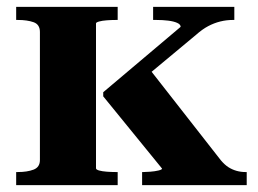

<svg xmlns="http://www.w3.org/2000/svg" viewBox="-20 -538 749 558"><path d="M96 -73V-445Q96 -467 77.5 -473.5Q59 -480 32 -480H27V-518H322V-480H317Q304 -480 290.5 -479Q277 -478 268 -475.5Q259 -473 259 -470V-49Q259 -45 268 -42.5Q277 -40 290.5 -39Q304 -38 317 -38H322V0H27V-38H32Q59 -38 77.5 -45Q96 -52 96 -73ZM697 0H393V-38H397Q404 -38 417 -39Q430 -40 440.5 -42.5Q451 -45 451 -48L280 -258V-270L505 -460Q505 -467 495 -471.5Q485 -476 469 -478Q453 -480 435 -480H425V-518H661V-480H656Q638 -480 620 -475.5Q602 -471 585 -462Q568 -453 550 -437L377 -293L410 -343L622 -72Q633 -59 644 -52Q655 -45 667.5 -41.5Q680 -38 693 -38H697Z"/></svg>

Font: Roboto Serif 120pt Expanded SemiBold
Style: Regular
Weight: 600
Width: 7
Designer: Greg Gazdowicz
Foundry: Commercial Type
Version: Version 1.008